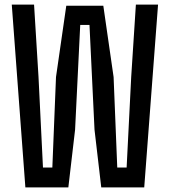

<svg xmlns="http://www.w3.org/2000/svg" viewBox="-20 -820 742 840"><path d="M91 0 31.5 -800H129L148.5 -483L168 -87H209L225 -483L270 -795H432L477 -483L493 -87H534L554 -483L574.5 -800H671.5L611 0H423L393.5 -252.5L371.5 -711H331L308.5 -252.5L279 0Z"/></svg>

Font: Big Shoulders Text Thin SemiBold
Style: Regular
Weight: 600
Version: Version 2.002